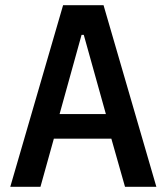

<svg xmlns="http://www.w3.org/2000/svg" viewBox="-20 -718 640 738"><path d="M581 0H460.5L408 -185H187L135.5 0H19.5L222.5 -698H378ZM387 -279.5 302 -584H293.5L209 -279.5Z"/></svg>

Font: Lilex Medium
Style: Regular
Weight: 500
Designer: Mike Abbink, Paul van der Laan, Pieter van Rosmalen, Mikhael Khrustik
Foundry: Mikhael Khrustik
Version: Version 1.100